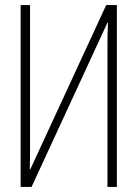

<svg xmlns="http://www.w3.org/2000/svg" viewBox="-20 -734 540 754"><path d="M61 0H104L402 -645H404C402 -606 402 -581 402 -540V0H439V-714H397L99 -69H97C98 -111 98 -132 98 -165V-714H61Z"/></svg>

Font: Noto Sans Mono ExtraCondensed ExtraLight
Style: Regular
Weight: 200
Width: 2
Designer: Monotype Design Team
Foundry: Monotype Imaging Inc.
Version: Version 2.014